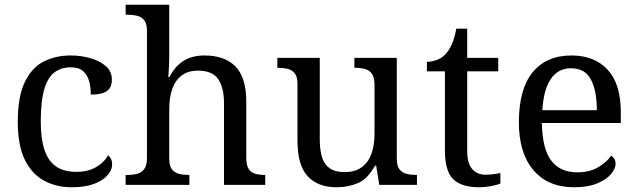

<svg xmlns="http://www.w3.org/2000/svg" viewBox="-20 -780 2689 810"><path d="M283 10Q217 10 165.5 -18Q114 -46 84.5 -106.5Q55 -167 55 -265Q55 -372 84.5 -433.5Q114 -495 164.5 -520.5Q215 -546 278 -546Q320 -546 360 -535Q400 -524 426 -501.5Q452 -479 452 -444Q452 -421 442 -407Q432 -393 412.5 -387Q393 -381 363 -381Q363 -413 355.5 -439Q348 -465 330 -480.5Q312 -496 278 -496Q240 -496 211.5 -476Q183 -456 167.5 -406Q152 -356 152 -266Q152 -195 167.5 -148Q183 -101 216 -78Q249 -55 303 -55Q350 -55 384.5 -74.5Q419 -94 436 -125Q444 -119 448.5 -109.5Q453 -100 453 -86Q453 -63 434 -41Q415 -19 377.5 -4.5Q340 10 283 10Z M510 0V-42H518Q541 -42 559.5 -47Q578 -52 589 -67.5Q600 -83 600 -114V-650Q600 -680 588.5 -694.5Q577 -709 558.5 -713.5Q540 -718 518 -718H510V-760H694V-540Q694 -522 693 -502.5Q692 -483 691 -469Q690 -455 690 -455H695Q710 -485 731.5 -505.5Q753 -526 780.5 -536Q808 -546 842 -546Q928 -546 973.5 -499.5Q1019 -453 1019 -350V-114Q1019 -83 1029 -67.5Q1039 -52 1056.5 -47Q1074 -42 1096 -42H1099V0H925V-345Q925 -410 900.5 -446Q876 -482 815 -482Q774 -482 747 -462Q720 -442 707 -405.5Q694 -369 694 -320V-109Q694 -80 705.5 -65.5Q717 -51 735.5 -46.5Q754 -42 776 -42H779V0Z M1400 10Q1321 10 1278 -36.5Q1235 -83 1235 -186V-426Q1235 -456 1223.5 -470.5Q1212 -485 1193.5 -489.5Q1175 -494 1153 -494H1150V-536H1329V-191Q1329 -148 1338.5 -117Q1348 -86 1371 -70Q1394 -54 1434 -54Q1478 -54 1506 -74.5Q1534 -95 1547 -131.5Q1560 -168 1560 -216V-422Q1560 -454 1549 -469Q1538 -484 1519.5 -489Q1501 -494 1478 -494H1475V-536H1654V-109Q1654 -80 1665.5 -65.5Q1677 -51 1695.5 -46.5Q1714 -42 1736 -42H1739V0H1580L1567 -81H1562Q1531 -25 1490 -7.5Q1449 10 1400 10Z M2002 10Q1926 10 1891.5 -24.5Q1857 -59 1857 -145V-479H1781V-519Q1799 -519 1821 -526.5Q1843 -534 1859 -551Q1876 -569 1887 -595Q1898 -621 1905 -659H1951V-536H2082V-479H1951V-142Q1951 -91 1972 -67Q1993 -43 2027 -43Q2045 -43 2060 -45Q2075 -47 2091 -50V-6Q2078 0 2052 5Q2026 10 2002 10Z M2401 10Q2292 10 2230.5 -62Q2169 -134 2169 -264Q2169 -404 2227 -475Q2285 -546 2391 -546Q2488 -546 2543.5 -486Q2599 -426 2599 -307V-261H2266Q2268 -152 2305.5 -102.5Q2343 -53 2415 -53Q2467 -53 2503.5 -74.5Q2540 -96 2558 -123Q2565 -120 2571 -111Q2577 -102 2577 -89Q2577 -69 2558 -46Q2539 -23 2500 -6.5Q2461 10 2401 10ZM2498 -315Q2498 -395 2473.5 -443.5Q2449 -492 2389 -492Q2334 -492 2303.5 -446.5Q2273 -401 2268 -315Z"/></svg>

Font: Noto Serif Gujarati
Style: Regular
Weight: 400
Designer: Universal Thirst, Indian Type Foundry and the Monotype Design Team
Foundry: Monotype Imaging Inc.
Version: Version 2.102